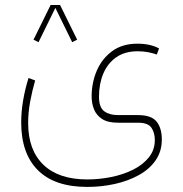

<svg xmlns="http://www.w3.org/2000/svg" viewBox="-20 -486 717 752"><path d="M282.2 -330.6 262.7 -320.8 196.8 -455.1 130.9 -320.8 111.3 -330.6 178.2 -466.3H215.3ZM321.8 246.1Q194.3 246.1 128.7 180.9Q63 115.7 63 -6.8Q63 -48.3 70.6 -92.8Q78.1 -137.2 91.8 -180.7L117.7 -170.9Q106 -130.4 98.1 -87.9Q90.3 -45.4 90.3 -3.9Q90.3 102.1 150.1 159.4Q210 216.8 321.8 216.8Q369.1 216.8 416 207.3Q462.9 197.8 501.5 178.5Q540 159.2 563.2 130.1Q586.4 101.1 586.4 62.5Q586.4 33.7 573 14.2Q559.6 -5.4 521 -5.4H441.9Q402.3 -5.4 379.9 -20Q357.4 -34.7 348.1 -58.1Q338.9 -81.5 338.9 -107.9Q338.9 -162.1 359.1 -209.2Q379.4 -256.3 419.2 -285.6Q459 -314.9 518.1 -314.9Q568.4 -314.9 603 -296.4L594.2 -272.5Q577.6 -278.3 559.1 -281.7Q540.5 -285.2 519 -285.2Q468.8 -285.2 435.1 -261.5Q401.4 -237.8 384.5 -197.5Q367.7 -157.2 367.7 -107.4Q367.7 -65.4 388.2 -50.3Q408.7 -35.2 441.9 -35.2H521Q572.8 -35.2 593.3 -9.8Q613.8 15.6 613.8 60.5Q613.8 106.9 589.6 141.8Q565.4 176.8 523.9 199.7Q482.4 222.7 430.2 234.4Q377.9 246.1 321.8 246.1Z"/></svg>

Font: Vazirmatn RD UI Thin
Style: Regular
Weight: 100
Designer: Saber Rastikerdar
Foundry: Saber Rastikerdar
Version: Version 33.003